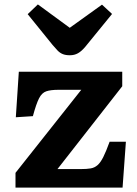

<svg xmlns="http://www.w3.org/2000/svg" viewBox="-20 -847 620 867"><path d="M50 0V-66.5L347 -441.5H244Q209 -441.5 189 -434.7Q169 -428 156.3 -403Q143.5 -378 128.5 -322.5L51.5 -317.5L65 -523H532V-457.5L239.5 -83.5H344.5Q371.5 -83.5 389.3 -86.5Q407 -89.5 420.5 -101.3Q434 -113 446.5 -138Q459 -163 475 -207H548.5L533.5 0ZM295.5 -597.5Q276 -597.5 263.3 -602.8Q250.5 -608 240.3 -618.5Q230 -629 217.5 -644L105 -783L151 -827L295 -721.5L440.5 -826L486 -784L364.5 -635Q348 -615.5 332 -606.5Q316 -597.5 295.5 -597.5Z"/></svg>

Font: Literata Variable Black
Style: Regular
Weight: 900
Designer: Latin by Veronika Burian and Jose Scaglione. Greek by Irene Vlachou. Cyrillic by Vera Evstafieva.
Foundry: TypeTogether
Version: Version 3.021